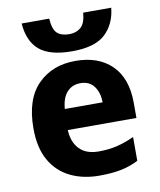

<svg xmlns="http://www.w3.org/2000/svg" viewBox="-86 -831 757 908"><g transform="rotate(-10 293.0 -377.0)"><path d="M375.5 -762.7H510.3Q502.4 -684.6 452.6 -638.2Q402.8 -591.8 293.5 -591.8Q186 -591.8 136.2 -634.3Q86.4 -676.8 80.1 -762.7H212.4Q215.8 -710.4 235.8 -692.1Q255.9 -673.8 293.9 -673.8Q327.6 -673.8 349.6 -693.1Q371.6 -712.4 375.5 -762.7ZM299.3 -544.4Q409.7 -544.4 473.4 -481.7Q537.1 -418.9 537.1 -300.8V-228.5H207.5Q210 -170.9 241.9 -137.2Q273.9 -103.5 334.5 -103.5Q383.3 -103.5 423.3 -113.3Q463.4 -123 505.9 -142.6V-28.3Q468.3 -8.8 424.8 0.5Q381.3 9.8 316.9 9.8Q239.7 9.8 179 -19.8Q118.2 -49.3 83.5 -109.9Q48.8 -170.4 48.8 -263.7Q48.8 -403.8 118.2 -474.1Q187.5 -544.4 299.3 -544.4ZM304.2 -436.5Q265.1 -436.5 240.2 -409.7Q215.3 -382.8 210.9 -329.1H392.6Q392.1 -375.5 369.9 -406Q347.7 -436.5 304.2 -436.5Z"/></g></svg>

Font: Lunasima
Style: Bold
Weight: 700
Designer: The DocRepair Project, Monotype Design Team
Foundry: Google
Version: Version 2.009